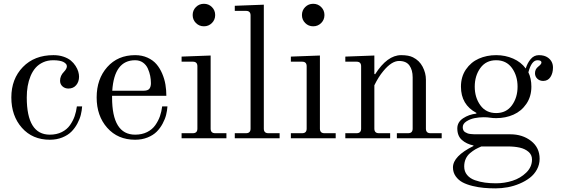

<svg xmlns="http://www.w3.org/2000/svg" viewBox="-20 -744 3023 1033"><path d="M41 -219.7Q41 -319.3 103 -383.3Q165 -447.3 267.6 -447.3Q297.4 -447.3 321.8 -439Q346.2 -430.7 361.3 -418Q376.5 -405.3 386.7 -389.2Q397 -373 401.1 -358.6Q405.3 -344.2 405.3 -331.5Q405.3 -304.2 389.9 -285.9Q374.5 -267.6 348.1 -267.6Q329.1 -267.6 316.2 -279.3Q303.2 -291 303.2 -309.6Q303.2 -336.9 324.2 -357.9Q339.8 -374 339.8 -387.7Q339.8 -391.1 338.4 -394.8Q336.9 -398.4 332 -403.1Q327.1 -407.7 319.6 -411.4Q312 -415 298.1 -417.5Q284.2 -419.9 266.6 -419.9Q236.3 -419.9 212.2 -408.9Q188 -397.9 171.6 -379.4Q155.3 -360.8 144.5 -335Q133.8 -309.1 128.9 -280.5Q124 -252 124 -219.7Q124 -19.5 248 -19.5Q284.7 -19.5 312.5 -33.4Q340.3 -47.4 356.7 -70.8Q373 -94.2 381.6 -118.9Q390.1 -143.6 393.6 -171.4H421.9Q420.4 -148.9 414.8 -126.2Q409.2 -103.5 396 -78.9Q382.8 -54.2 364 -35.4Q345.2 -16.6 315.2 -4.4Q285.2 7.8 248 7.8Q154.8 7.8 97.9 -56.4Q41 -120.6 41 -219.7Z M707 -447.3Q744.1 -447.3 773.7 -433.8Q803.2 -420.4 821.8 -398.7Q840.3 -377 852.8 -347.7Q865.2 -318.4 870.1 -288.8Q875 -259.3 875 -228.5H583V-219.7Q583 -19.5 707 -19.5Q743.7 -19.5 771.5 -33.4Q799.3 -47.4 815.7 -70.8Q832 -94.2 840.6 -118.9Q849.1 -143.6 852.5 -171.4H880.9Q879.4 -148.9 873.8 -126.2Q868.2 -103.5 855 -78.9Q841.8 -54.2 823 -35.4Q804.2 -16.6 774.2 -4.4Q744.1 7.8 707 7.8Q613.8 7.8 556.9 -56.4Q500 -120.6 500 -219.7Q500 -318.8 556.9 -383.1Q613.8 -447.3 707 -447.3ZM584 -255.9H752.4Q775.4 -255.9 783.7 -266.6Q792 -277.3 792 -296.4Q792 -316.4 788.1 -335.9Q784.2 -355.5 775.4 -375.2Q766.6 -395 749 -407.5Q731.4 -419.9 707 -419.9Q594.7 -419.9 584 -255.9Z M957 0V-27.3H1017.6Q1042 -27.3 1042 -51.8V-387.7Q1042 -412.1 1017.6 -412.1H957V-439.5L1113.3 -445.3V-51.8Q1113.3 -27.3 1137.7 -27.3H1198.2V0ZM1034.2 -620.1Q1016.6 -637.7 1016.6 -663.1Q1016.6 -688.5 1034.2 -706.1Q1051.8 -723.6 1077.1 -723.6Q1102.5 -723.6 1120.1 -706.1Q1137.7 -688.5 1137.7 -663.1Q1137.7 -637.7 1120.1 -620.1Q1102.5 -602.5 1077.1 -602.5Q1051.8 -602.5 1034.2 -620.1Z M1243.2 0V-27.3H1303.7Q1328.1 -27.3 1328.1 -51.8V-661.1Q1328.1 -685.5 1303.7 -685.5H1243.2V-712.9L1399.4 -718.8V-51.8Q1399.4 -27.3 1423.8 -27.3H1484.4V0Z M1544.9 0V-27.3H1605.5Q1629.9 -27.3 1629.9 -51.8V-387.7Q1629.9 -412.1 1605.5 -412.1H1544.9V-439.5L1701.2 -445.3V-51.8Q1701.2 -27.3 1725.6 -27.3H1786.1V0ZM1622.1 -620.1Q1604.5 -637.7 1604.5 -663.1Q1604.5 -688.5 1622.1 -706.1Q1639.6 -723.6 1665 -723.6Q1690.4 -723.6 1708 -706.1Q1725.6 -688.5 1725.6 -663.1Q1725.6 -637.7 1708 -620.1Q1690.4 -602.5 1665 -602.5Q1639.6 -602.5 1622.1 -620.1Z M1837.9 0V-27.3H1898.4Q1922.9 -27.3 1922.9 -51.8V-387.7Q1922.9 -412.1 1898.4 -412.1H1837.9V-439.5L1994.1 -445.3V-346.7L1998 -344.2Q2063.5 -447.3 2138.2 -447.3Q2179.2 -447.3 2202.1 -435.5Q2236.3 -418.5 2253.9 -384.8Q2271.5 -351.1 2271.5 -315.4V-51.8Q2271.5 -27.3 2295.9 -27.3H2356.4V0H2115.2V-27.3H2175.8Q2200.2 -27.3 2200.2 -51.8V-328.1Q2200.2 -367.2 2182.9 -391.6Q2165.5 -416 2127 -416Q2086.9 -416 2042 -361.3Q2016.1 -330.1 1994.1 -285.2V-51.8Q1994.1 -27.3 2018.6 -27.3H2079.1V0Z M2417 156.7Q2417 96.2 2527.3 41.5V38.6Q2489.7 30.8 2465.1 9Q2440.4 -12.7 2440.4 -53.2Q2440.4 -86.9 2471.7 -107.7Q2502.9 -128.4 2543 -132.8V-136.7Q2460 -180.7 2460 -277.8Q2460 -331.1 2486.8 -370.4Q2513.7 -409.7 2556.2 -428.5Q2598.6 -447.3 2649.4 -447.3Q2698.7 -447.3 2741 -428.7Q2783.2 -410.2 2808.6 -375.5Q2817.4 -404.8 2835.2 -426Q2853 -447.3 2879.4 -447.3Q2909.2 -447.3 2927.7 -434.1Q2955.1 -414.6 2955.1 -380.4Q2955.1 -350.1 2941.4 -329.3Q2927.7 -308.6 2902.3 -308.6Q2883.3 -308.6 2870.8 -320.6Q2858.4 -332.5 2858.4 -350.1Q2858.4 -372.1 2876 -385.7Q2893.1 -398.9 2893.1 -407.7Q2893.1 -419.9 2871.6 -419.9Q2839.8 -419.9 2822.8 -355Q2838.9 -321.8 2838.9 -277.8Q2838.9 -224.6 2812 -185.3Q2785.2 -146 2742.7 -127.2Q2700.2 -108.4 2649.4 -108.4Q2631.8 -108.4 2616.7 -110.8Q2601.6 -113.3 2582.5 -113.3Q2557.6 -113.3 2533.2 -108.4Q2508.8 -103.5 2489.3 -90.8Q2469.7 -78.1 2469.7 -59.6Q2469.7 -50.3 2472.9 -43.5Q2476.1 -36.6 2482.9 -32.7Q2489.7 -28.8 2495.8 -26.4Q2502 -23.9 2512.9 -22.9Q2523.9 -22 2530 -21.7Q2536.1 -21.5 2547.9 -21.5H2725.1Q2791.5 -21.5 2837.4 14.4Q2883.3 50.3 2883.3 110.4Q2883.3 141.1 2868.9 167.7Q2854.5 194.3 2830.6 212.6Q2806.6 231 2775.6 244.1Q2744.6 257.3 2711.7 263.4Q2678.7 269.5 2646 269.5Q2613.3 269.5 2583.7 266.8Q2554.2 264.2 2522.7 256.6Q2491.2 249 2468.8 237.1Q2446.3 225.1 2431.6 204.3Q2417 183.6 2417 156.7ZM2477.5 151.9Q2477.5 178.7 2493.2 197.5Q2508.8 216.3 2535.4 225.6Q2562 234.9 2589.4 238.5Q2616.7 242.2 2648.4 242.2Q2694.3 242.2 2737.3 228.5Q2780.3 214.8 2811.3 184.6Q2842.3 154.3 2842.3 114.3Q2842.3 88.9 2823.5 72.8Q2804.7 56.6 2776.6 50.3Q2748.5 43.9 2710.9 43.9H2569.8Q2551.3 51.8 2537.8 59.3Q2524.4 66.9 2509.3 79.6Q2494.1 92.3 2485.8 110.6Q2477.5 128.9 2477.5 151.9ZM2564.5 -378.2Q2534.2 -336.4 2534.2 -277.8Q2534.2 -219.2 2564.5 -177.5Q2594.7 -135.7 2649.4 -135.7Q2704.1 -135.7 2734.4 -177.5Q2764.6 -219.2 2764.6 -277.8Q2764.6 -336.4 2734.4 -378.2Q2704.1 -419.9 2649.4 -419.9Q2594.7 -419.9 2564.5 -378.2Z"/></svg>

Font: Theano Modern
Style: Regular
Weight: 400
Designer: Alexey Kryukov
Version: Version 2.00